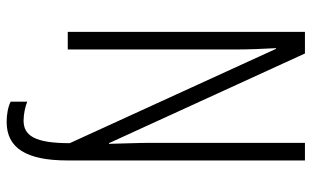

<svg xmlns="http://www.w3.org/2000/svg" viewBox="-200 -554 938 578"><g transform="rotate(90 269.0 -265.0)"><path d="M347 184C425 184 463 126 463 1V-714H410V-250C410 -215 412 -172 413 -124H411L141 -714H76V0H129V-500C129 -548 127 -587 125 -627H127L411 -6C411 98 389 133 343 133C323 133 301 128 286 122V172C302 180 325 184 347 184Z"/></g></svg>

Font: Noto Sans Thai Looped ExtraCondensed Light
Style: Regular
Weight: 300
Width: 2
Designer: Sasikarn Vongin, Ben Mitchell
Foundry: The Fontpad Ltd
Version: Version 1.001